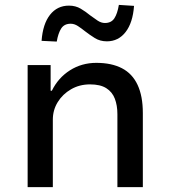

<svg xmlns="http://www.w3.org/2000/svg" viewBox="-20 -765 695 785"><path d="M93 0V-499H187V-394H192Q218 -447 266 -477.5Q314 -508 374 -508Q436 -508 478.5 -486Q521 -464 542.5 -418Q564 -372 564 -303V0H460V-298Q460 -334 449.5 -361.5Q439 -389 414.5 -404.5Q390 -420 348 -420Q305 -420 270.5 -400Q236 -380 216 -347.5Q196 -315 196 -276V0ZM212 -595 150 -598Q155 -667 184.5 -704.5Q214 -742 262 -742Q289 -742 310 -729.5Q331 -717 349 -702Q365 -690 379.5 -680.5Q394 -671 409 -671Q435 -671 447.5 -690Q460 -709 466 -745L528 -741Q523 -672 493.5 -634Q464 -596 417 -596Q389 -596 367.5 -609.5Q346 -623 328 -637Q313 -649 298.5 -658.5Q284 -668 269 -668Q243 -668 230.5 -649Q218 -630 212 -595Z"/></svg>

Font: Nunito Sans 12pt ExtraLight 6pt Medium
Style: Regular
Weight: 500
Version: Version 3.101;gftools[0.9.27]